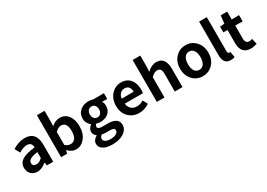

<svg xmlns="http://www.w3.org/2000/svg" viewBox="7 -1816 4297 3091"><g transform="rotate(-30 2155.5 -270.5)"><path d="M211.9 13.7Q139.6 13.7 94.7 -32.2Q49.8 -78.1 49.8 -148.4Q49.8 -236.3 124.5 -284.7Q199.2 -333 364.3 -350.6Q360.4 -445.3 271.5 -445.3Q210.9 -445.3 121.1 -393.6L69.3 -488.3Q185.5 -560.5 297.9 -560.5Q401.4 -560.5 454.6 -499.5Q507.8 -438.5 507.8 -319.3V-159.2V0H390.6L379.9 -58.6H377Q293 13.7 211.9 13.7ZM258.8 -98.6Q310.5 -98.6 364.3 -152.3V-262.7Q271.5 -250 225.6 -223.6Q186.5 -198.2 186.5 -160.2Q186.5 -98.6 258.8 -98.6Z M928.7 13.7Q851.6 13.7 782.2 -57.6H779.3L766.6 0H654.3V-389.6V-779.3H796.9V-583L793.9 -495.1Q866.2 -560.5 945.3 -560.5Q1045.9 -560.5 1103.5 -484.4Q1161.1 -409.2 1161.1 -283.2Q1161.1 -147.5 1089.8 -64.5Q1023.4 13.7 928.7 13.7ZM896.5 -104.5Q949.2 -104.5 980.5 -147.5Q1013.7 -194.3 1013.7 -280.3Q1013.7 -442.4 905.3 -442.4Q853.5 -442.4 796.9 -385.7V-265.6V-145.5Q842.8 -104.5 896.5 -104.5Z M1475.6 237.3Q1374 237.3 1313.5 203.1Q1247.1 166 1247.1 96.7Q1247.1 27.3 1325.2 -16.6V-21.5Q1275.4 -53.7 1275.4 -113.3Q1275.4 -142.6 1293.9 -170.9Q1309.6 -197.3 1335.9 -215.8V-219.7Q1305.7 -242.2 1286.1 -277.3Q1263.7 -317.4 1263.7 -362.3Q1263.7 -455.1 1330.1 -509.8Q1392.6 -560.5 1484.4 -560.5Q1527.3 -560.5 1566.4 -546.9H1665H1714.8Q1732.4 -546.9 1763.7 -548.8Q1766.6 -547.9 1766.6 -494.6Q1766.6 -441.4 1763.7 -439.5Q1740.2 -441.4 1716.8 -441.4H1669.9Q1695.3 -409.2 1695.3 -358.4Q1695.3 -269.5 1633.8 -219.7Q1576.2 -172.9 1484.4 -172.9Q1452.1 -172.9 1414.1 -185.5Q1390.6 -167 1390.6 -138.7Q1390.6 -116.2 1409.2 -105.5Q1429.7 -93.8 1476.6 -93.8H1569.3Q1772.5 -93.8 1772.5 43Q1772.5 127 1692.4 181.6Q1610.4 237.3 1475.6 237.3ZM1497.1 146.5Q1558.6 146.5 1597.7 123Q1635.7 100.6 1635.7 67.4Q1635.7 39.1 1612.3 28.3Q1591.8 18.6 1544.9 18.6H1478.5Q1433.6 18.6 1402.3 10.7Q1366.2 40 1366.2 74.2Q1366.2 108.4 1401.4 127.4Q1436.5 146.5 1497.1 146.5ZM1484.4 -261.7Q1521.5 -261.7 1544.9 -288.1Q1569.3 -315.4 1569.3 -362.3Q1569.3 -409.2 1544.9 -436.5Q1522.5 -462.9 1484.4 -462.9Q1446.3 -462.9 1422.9 -436.5Q1398.4 -409.2 1398.4 -362.3Q1398.4 -315.4 1423.8 -288.1Q1447.3 -261.7 1484.4 -261.7Z M2103.5 13.7Q1986.3 13.7 1911.1 -62.5Q1832 -140.6 1832 -272.5Q1832 -400.4 1910.2 -483.4Q1984.4 -560.5 2086.9 -560.5Q2196.3 -560.5 2257.8 -486.3Q2315.4 -416 2315.4 -298.8Q2315.4 -255.9 2308.6 -233.4H2139.6H1971.7Q1980.5 -167 2021.5 -131.8Q2060.5 -96.7 2123 -96.7Q2185.5 -96.7 2246.1 -134.8L2294.9 -46.9Q2207 13.7 2103.5 13.7ZM1969.7 -328.1H2081.1H2192.4Q2192.4 -385.7 2167 -417Q2140.6 -449.2 2088.9 -449.2Q2043.9 -449.2 2011.7 -418.9Q1977.5 -385.7 1969.7 -328.1Z M2433.6 0V-389.6V-779.3H2576.2V-583L2570.3 -480.5Q2656.2 -560.5 2742.2 -560.5Q2911.1 -560.5 2911.1 -340.8V0H2767.6V-323.2Q2767.6 -385.7 2749.5 -411.6Q2731.4 -437.5 2690.4 -437.5Q2659.2 -437.5 2631.8 -421.9Q2610.4 -409.2 2576.2 -376V0Z M3287.1 13.7Q3179.7 13.7 3104.5 -61.5Q3024.4 -142.6 3024.4 -272.5Q3024.4 -404.3 3104.5 -485.4Q3178.7 -560.5 3287.1 -560.5Q3394.5 -560.5 3469.7 -485.4Q3549.8 -403.3 3549.8 -272.5Q3549.8 -142.6 3469.7 -61.5Q3394.5 13.7 3287.1 13.7ZM3287.1 -103.5Q3341.8 -103.5 3373 -149.4Q3403.3 -194.3 3403.3 -272.9Q3403.3 -351.6 3373 -396.5Q3341.8 -443.4 3287.1 -443.4Q3231.4 -443.4 3201.2 -396.5Q3170.9 -351.6 3170.9 -272.9Q3170.9 -194.3 3201.2 -149.4Q3232.4 -103.5 3287.1 -103.5Z M3804.7 13.7Q3669.9 13.7 3669.9 -153.3V-779.3H3812.5V-462.9V-146.5Q3812.5 -103.5 3841.8 -103.5Q3851.6 -103.5 3861.3 -105.5L3878.9 1Q3847.7 13.7 3804.7 13.7Z M4177.7 13.7Q3998 13.7 3998 -191.4V-433.6H3920.9V-540L4004.9 -546.9L4021.5 -693.4H4141.6V-546.9H4209Q4243.2 -546.9 4276.4 -549.8Q4279.3 -547.9 4279.3 -490.2Q4279.3 -432.6 4276.4 -430.7Q4252 -433.6 4209 -433.6H4141.6V-312.5V-191.4Q4141.6 -99.6 4215.8 -99.6Q4240.2 -99.6 4269.5 -111.3L4293 -6.8Q4231.4 13.7 4177.7 13.7Z"/></g></svg>

Font: Bpmf GenSeki Gothic B
Style: B
Weight: 700
Foundry: But Ko
Version: Version 1.320